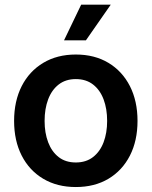

<svg xmlns="http://www.w3.org/2000/svg" viewBox="-20 -773 636 805"><path d="M297.9 11.2Q219.7 11.2 161.4 -23.4Q103 -58.1 71 -120.6Q39.1 -183.1 39.1 -266.1Q39.1 -349.1 71 -411.9Q103 -474.6 161.4 -509.5Q219.7 -544.4 297.9 -544.4Q376.5 -544.4 434.6 -509.5Q492.7 -474.6 524.7 -411.9Q556.6 -349.1 556.6 -266.1Q556.6 -183.1 524.7 -120.6Q492.7 -58.1 434.6 -23.4Q376.5 11.2 297.9 11.2ZM297.9 -91.8Q340.8 -91.8 370.1 -114.5Q399.4 -137.2 414.3 -176.5Q429.2 -215.8 429.2 -266.1Q429.2 -316.9 414.3 -356.4Q399.4 -396 370.1 -418.7Q340.8 -441.4 297.9 -441.4Q255.4 -441.4 226.1 -418.7Q196.8 -396 181.9 -356.4Q167 -316.9 167 -266.1Q167 -215.8 181.9 -176.5Q196.8 -137.2 225.8 -114.5Q254.9 -91.8 297.9 -91.8ZM248.5 -604 320.3 -753.4H444.3L340.3 -604Z"/></svg>

Font: Inter 20pt SemiBold
Style: Regular
Weight: 600
Version: Version 4.001;git-66647c0bb